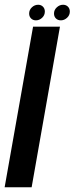

<svg xmlns="http://www.w3.org/2000/svg" viewBox="-60 -787 314 807"><path d="M-40.5 0 79 -675H192L73 0ZM91 -701.5Q78.5 -701.5 70.5 -709.5Q62.5 -717.5 62.5 -730Q62.5 -745.5 74 -756.2Q85.5 -767 100.5 -767Q112.5 -767 120.5 -759Q128.5 -751 128.5 -738.5Q128.5 -723 117 -712.2Q105.5 -701.5 91 -701.5ZM196 -701.5Q183 -701.5 175 -709.5Q167 -717.5 167 -730Q167 -745.5 178.8 -756.2Q190.5 -767 205 -767Q217.5 -767 225.5 -759Q233.5 -751 233.5 -738.5Q233.5 -723 221.8 -712.2Q210 -701.5 196 -701.5Z"/></svg>

Font: Anybody UltraCondensed SemiBold
Style: Italic
Weight: 600
Width: 1
Italic angle: -10°
Designer: Tyler Finck
Foundry: Etcetera Type Company
Version: Version 1.010; ttfautohint (v1.8.3) -l 8 -r 50 -G 200 -x 14 